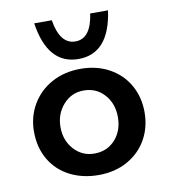

<svg xmlns="http://www.w3.org/2000/svg" viewBox="-78 -730 710 807"><g transform="rotate(-10 277.5 -326.5)"><path d="M280 -442Q349 -442 402.5 -412.5Q456 -383 485 -331.5Q514 -280 514 -216Q514 -152 485 -100.5Q456 -49 402.5 -19Q349 11 279 11Q211 11 157 -16.5Q103 -44 72.5 -95.5Q42 -147 42 -216Q42 -279 72.5 -331Q103 -383 157 -412.5Q211 -442 280 -442ZM277 -81Q331 -81 365.5 -119Q400 -157 400 -215Q400 -273 365.5 -311.5Q331 -350 277 -350Q225 -350 190 -310.5Q155 -271 155 -215Q155 -158 190 -119.5Q225 -81 277 -81ZM122 -664H197Q214 -559 280 -559Q346 -559 361 -664H437Q412 -484 280 -484Q149 -484 122 -664Z"/></g></svg>

Font: Josefin Sans SemiBold
Style: Regular
Weight: 600
Designer: Santiago Orozco
Foundry: Typemade
Version: Version 2.000